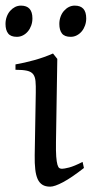

<svg xmlns="http://www.w3.org/2000/svg" viewBox="-22 -663 337 697"><path d="M282.7 -53.2Q237.8 -18.1 207 -1.7Q176.3 14.6 160.2 14.6Q143.1 14.6 132.1 7.8Q121.1 1 114.7 -12.9Q108.4 -26.9 106 -48.3Q103.5 -69.8 104 -99.1L107.9 -326.7Q108.4 -352.1 106.9 -368.2Q105.5 -384.3 98.4 -393.6Q91.3 -402.8 76.2 -406.2Q61 -409.7 34.2 -409.7V-429.2Q65.9 -434.6 102.1 -444.6Q138.2 -454.6 170.4 -468.8L186 -449.2L181.2 -147.9Q180.7 -114.3 182.1 -94.7Q183.6 -75.2 186.5 -65.2Q189.5 -55.2 193.6 -52.7Q197.8 -50.3 203.1 -50.3Q210.4 -50.3 228.8 -54.9Q247.1 -59.6 277.8 -75.2ZM291 -596.2Q291 -582.5 286.6 -570.3Q282.2 -558.1 274.7 -549.1Q267.1 -540 256.8 -534.7Q246.6 -529.3 234.4 -529.3Q212.4 -529.3 202.9 -541.5Q193.4 -553.7 193.4 -576.2Q193.4 -589.8 197.8 -602.1Q202.1 -614.3 210 -623.3Q217.8 -632.3 227.8 -637.5Q237.8 -642.6 249.5 -642.6Q291 -642.6 291 -596.2ZM95.7 -596.2Q95.7 -582.5 91.3 -570.3Q86.9 -558.1 79.3 -549.1Q71.8 -540 61.5 -534.7Q51.3 -529.3 39.1 -529.3Q17.1 -529.3 7.6 -541.5Q-2 -553.7 -2 -576.2Q-2 -589.8 2.4 -602.1Q6.8 -614.3 14.6 -623.3Q22.5 -632.3 32.5 -637.5Q42.5 -642.6 54.2 -642.6Q95.7 -642.6 95.7 -596.2Z"/></svg>

Font: Noto Serif Devanagari
Style: Bold
Weight: 700
Designer: Monotype Design Team
Foundry: Monotype Imaging Inc.
Version: Version 1.01